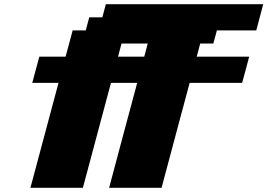

<svg xmlns="http://www.w3.org/2000/svg" viewBox="-20 -895 1274 915"><path d="M500 0H750Q772 -83 816.7 -250Q861.3 -417 883.8 -500H1133.8Q1139.6 -520.5 1150.9 -562.3Q1162.1 -604 1167.5 -625H917.5L934.1 -687.5H996.6L1013.7 -750H1201.2Q1207 -770.5 1217.8 -812.5Q1228.5 -854.5 1234.4 -875H484.4L467.8 -812.5H405.3L388.7 -750H326.2Q320.8 -729.5 309.6 -687.7Q298.3 -646 292.5 -625H167.5Q161.6 -604 150.4 -562.3Q139.2 -520.5 133.8 -500H258.8Q236.8 -417 191.9 -250Q147 -83 125 0H375Q397 -83 441.9 -250Q486.8 -417 508.8 -500H633.8Q611.3 -417 566.7 -250Q522 -83 500 0ZM667.5 -625H542.5L559.1 -687.5H684.1Z"/></svg>

Font: Faithful 32x
Style: BoldOblique
Weight: 400
Foundry: Faithful Resource Pack
Version: Version 1.0; January 27, 2023